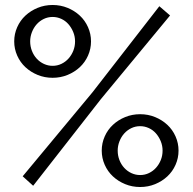

<svg xmlns="http://www.w3.org/2000/svg" viewBox="-20 -740 773 770"><path d="M191 -428Q159 -428 131 -439.5Q103 -451 82 -470.5Q61 -490 49 -517Q37 -544 37 -574Q37 -604 49 -631Q61 -658 82 -677.5Q103 -697 131 -708.5Q159 -720 191 -720Q223 -720 251 -708.5Q279 -697 300 -677.5Q321 -658 333 -631Q345 -604 345 -574Q345 -544 333 -517Q321 -490 300 -470.5Q279 -451 251 -439.5Q223 -428 191 -428ZM191 -476Q210 -476 226.5 -484Q243 -492 255 -505.5Q267 -519 274 -536.5Q281 -554 281 -574Q281 -594 273.5 -612Q266 -630 254 -643.5Q242 -657 225.5 -664.5Q209 -672 191 -672Q172 -672 155.5 -664Q139 -656 127 -642.5Q115 -629 108 -611Q101 -593 101 -574Q101 -554 108 -536Q115 -518 127.5 -504.5Q140 -491 156.5 -483.5Q173 -476 191 -476ZM542 10Q510 10 482 -1.5Q454 -13 433 -32.5Q412 -52 400 -79Q388 -106 388 -136Q388 -166 400 -193Q412 -220 433 -239.5Q454 -259 482 -270.5Q510 -282 542 -282Q574 -282 602 -270.5Q630 -259 651 -239.5Q672 -220 684 -193Q696 -166 696 -136Q696 -106 684 -79Q672 -52 651 -32.5Q630 -13 602 -1.5Q574 10 542 10ZM542 -38Q561 -38 577.5 -46Q594 -54 606 -67.5Q618 -81 625 -98.5Q632 -116 632 -136Q632 -156 624.5 -174Q617 -192 605 -205.5Q593 -219 576.5 -226.5Q560 -234 542 -234Q523 -234 506.5 -226Q490 -218 478 -204.5Q466 -191 459 -173Q452 -155 452 -136Q452 -116 459 -98Q466 -80 478.5 -66.5Q491 -53 507.5 -45.5Q524 -38 542 -38ZM71 -33 351 -370 619 -715 662 -678 385 -343 113 5Z"/></svg>

Font: Boldmen Medium
Style: Regular
Weight: 400
Designer: Matt McInerney, Pablo Impallari, Rodrigo Fuenzalida
Foundry: LIVING CONCEPT
Version: Version 1.000